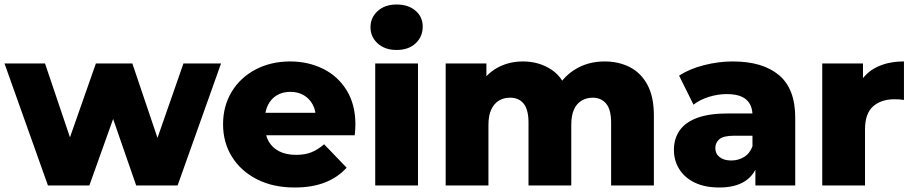

<svg xmlns="http://www.w3.org/2000/svg" viewBox="-23 -824 4055 853"><path d="M190 0 -3 -542H177L330 -89H244L403 -542H565L718 -89H634L792 -542H959L766 0H582L452 -375H508L374 0Z M1286 9Q1190 9 1118.5 -27.5Q1047 -64 1007.5 -127.5Q968 -191 968 -272Q968 -353 1006.5 -416.5Q1045 -480 1113 -515.5Q1181 -551 1266 -551Q1346 -551 1412 -518.5Q1478 -486 1517 -423Q1556 -360 1556 -270Q1556 -260 1555 -247Q1554 -234 1553 -223H1124V-323H1452L1380 -295Q1381 -332 1366.5 -359Q1352 -386 1326.5 -401Q1301 -416 1267 -416Q1233 -416 1207.5 -401Q1182 -386 1168 -358.5Q1154 -331 1154 -294V-265Q1154 -225 1170.5 -196Q1187 -167 1218 -151.5Q1249 -136 1292 -136Q1332 -136 1360.5 -147.5Q1389 -159 1417 -183L1517 -79Q1478 -36 1421 -13.5Q1364 9 1286 9Z M1644 0V-542H1834V0ZM1739 -602Q1687 -602 1655 -631Q1623 -660 1623 -703Q1623 -746 1655 -775Q1687 -804 1739 -804Q1791 -804 1823 -776.5Q1855 -749 1855 -706Q1855 -661 1823.5 -631.5Q1792 -602 1739 -602Z M1957 0V-542H2138V-391L2102 -434Q2132 -492 2184 -521.5Q2236 -551 2300 -551Q2373 -551 2428.5 -513.5Q2484 -476 2503 -397L2441 -410Q2470 -476 2528.5 -513.5Q2587 -551 2663 -551Q2726 -551 2775.5 -525.5Q2825 -500 2853.5 -447Q2882 -394 2882 -310V0H2692V-279Q2692 -337 2670 -363.5Q2648 -390 2610 -390Q2583 -390 2561 -377Q2539 -364 2527 -337.5Q2515 -311 2515 -269V0H2325V-279Q2325 -337 2303.5 -363.5Q2282 -390 2243 -390Q2215 -390 2193.5 -377Q2172 -364 2159.5 -337.5Q2147 -311 2147 -269V0Z M3333 0V-101L3320 -126V-312Q3320 -357 3292.5 -381.5Q3265 -406 3205 -406Q3166 -406 3126 -393.5Q3086 -381 3058 -359L2994 -488Q3040 -518 3104.5 -534.5Q3169 -551 3233 -551Q3365 -551 3437.5 -490.5Q3510 -430 3510 -301V0ZM3173 9Q3108 9 3063 -13Q3018 -35 2994.5 -73Q2971 -111 2971 -158Q2971 -208 2996.5 -244.5Q3022 -281 3075 -300.5Q3128 -320 3212 -320H3340V-221H3238Q3192 -221 3173.5 -206Q3155 -191 3155 -166Q3155 -141 3174 -126Q3193 -111 3226 -111Q3257 -111 3282.5 -126.5Q3308 -142 3320 -174L3346 -104Q3331 -48 3287.5 -19.5Q3244 9 3173 9Z M3630 0V-542H3811V-384L3784 -429Q3808 -490 3862 -520.5Q3916 -551 3993 -551V-380Q3980 -382 3970.5 -382.5Q3961 -383 3950 -383Q3892 -383 3856 -351.5Q3820 -320 3820 -249V0Z"/></svg>

Font: Montserrat Thin ExtraBold
Style: Regular
Weight: 800
Version: Version 9.000